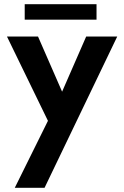

<svg xmlns="http://www.w3.org/2000/svg" viewBox="-20 -645 588 909"><path d="M535 -472 191 244H50L207 -73L13 -472H160L274 -211L388 -472ZM97 -625H437V-552H97Z"/></svg>

Font: Madhuban SemiBold
Style: Regular
Weight: 600
Designer: jaikishan Patel
Foundry: MagicType
Version: Version 1.000